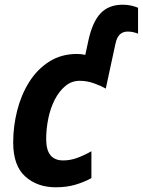

<svg xmlns="http://www.w3.org/2000/svg" viewBox="-20 -785 606 815"><path d="M217 10Q138 10 87 -36Q36 -82 36 -180Q36 -249 53 -316Q70 -383 104 -437Q138 -491 189 -523.5Q240 -556 307 -556Q316 -556 325 -555Q334 -554 342 -552L355 -612Q372 -691 406.5 -728Q441 -765 501 -765Q521 -765 538 -761Q555 -757 566 -752V-642Q559 -645 547.5 -648Q536 -651 522 -651Q502 -651 489 -639Q476 -627 470 -599L429 -409Q408 -421 378.5 -431.5Q349 -442 318 -442Q284 -442 257.5 -420Q231 -398 212.5 -362Q194 -326 185 -282Q176 -238 176 -194Q176 -104 248 -104Q278 -104 307 -114.5Q336 -125 368 -143V-29Q337 -12 300 -1Q263 10 217 10Z"/></svg>

Font: Noto Sans SemiCondensed
Style: Bold Italic
Weight: 700
Width: 4
Italic angle: -12°
Designer: Monotype Design Team
Foundry: Monotype Imaging Inc.
Version: Version 2.013; ttfautohint (v1.8.4.7-5d5b)